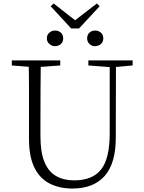

<svg xmlns="http://www.w3.org/2000/svg" viewBox="-20 -1071 828 1106"><path d="M297 -805Q279 -805 264.5 -817.5Q250 -830 250 -850Q250 -871 264.5 -883Q279 -895 297 -895Q317 -895 330.5 -883Q344 -871 344 -850Q344 -830 330.5 -817.5Q317 -805 297 -805ZM528 -805Q509 -805 495.5 -817.5Q482 -830 482 -850Q482 -871 495.5 -883Q509 -895 528 -895Q547 -895 561 -883Q575 -871 575 -850Q575 -830 561 -817.5Q547 -805 528 -805ZM289 -1051 436 -936H389L538 -1051L554 -1035L435 -907H390L272 -1035ZM397 15Q322 15 265.5 -14Q209 -43 178 -106Q147 -169 147 -271V-387Q147 -472 147 -556Q147 -640 145 -723H215Q214 -641 213.5 -557Q213 -473 213 -387V-286Q213 -193 236.5 -137Q260 -81 304 -56.5Q348 -32 407 -32Q513 -32 562.5 -95Q612 -158 612 -303V-723H648L647 -278Q647 -130 583 -57.5Q519 15 397 15ZM48 -694V-723H327V-694L194 -684H175ZM489 -694V-723H744V-694L636 -684H618Z"/></svg>

Font: Early Summer Mincho VF
Style: Regular
Weight: 250
Designer: GuiWonder
Version: Version 1.002